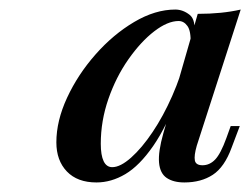

<svg xmlns="http://www.w3.org/2000/svg" viewBox="-20 -742 524 402"><path d="M392 -437Q386 -416 388 -406Q390 -396 404 -396Q419 -396 430.5 -408Q442 -420 454 -453L463 -478H482L465 -433Q450 -392 425.5 -376Q401 -360 366 -360Q343 -360 329 -369.5Q315 -379 313 -401.5Q311 -424 322 -463L394 -713Q445 -713 484 -722ZM215 -392Q232 -392 254.5 -412Q277 -432 299.5 -465.5Q322 -499 340.5 -541Q359 -583 370 -627L356 -548Q329 -477 300.5 -436Q272 -395 242.5 -377.5Q213 -360 182 -360Q142 -360 120 -383Q98 -406 98 -444Q98 -489 120.5 -537.5Q143 -586 180 -628Q217 -670 261 -696Q305 -722 347 -722Q363 -722 377 -711Q391 -700 386 -667L379 -651Q380 -677 372.5 -687.5Q365 -698 354 -698Q331 -698 303 -676.5Q275 -655 249 -618Q223 -581 207 -535Q191 -489 191 -441Q191 -417 197 -404.5Q203 -392 215 -392Z"/></svg>

Font: Playfair Display Medium
Style: Italic
Weight: 500
Italic angle: -14°
Designer: Claus Eggers Sørensen
Foundry: Claus Eggers Sørensen
Version: Version 1.203